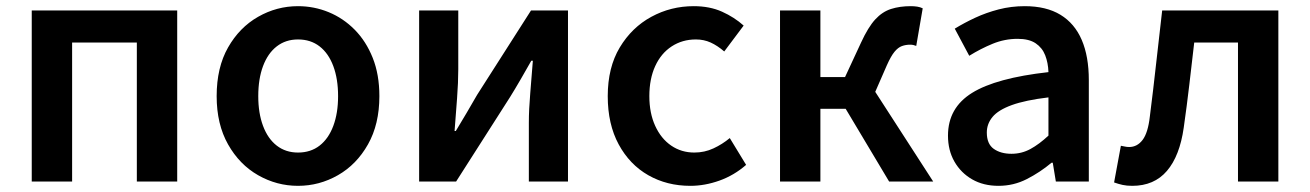

<svg xmlns="http://www.w3.org/2000/svg" viewBox="-20 -589 4251 623"><path d="M83 0V-555H555V0H424V-451H214V0Z M947 14Q878 14 817.5 -20.5Q757 -55 720 -120.5Q683 -186 683 -277Q683 -370 720 -435Q757 -500 817.5 -534.5Q878 -569 947 -569Q999 -569 1046.5 -549.5Q1094 -530 1131 -492.5Q1168 -455 1189.5 -401Q1211 -347 1211 -277Q1211 -186 1174 -120.5Q1137 -55 1076.5 -20.5Q1016 14 947 14ZM947 -94Q988 -94 1017 -116.5Q1046 -139 1061.5 -180.5Q1077 -222 1077 -277Q1077 -333 1061.5 -374.5Q1046 -416 1017 -438.5Q988 -461 947 -461Q907 -461 878 -438.5Q849 -416 833.5 -374.5Q818 -333 818 -277Q818 -222 833.5 -180.5Q849 -139 878 -116.5Q907 -94 947 -94Z M1340 0V-555H1467V-364Q1467 -322 1463 -269Q1459 -216 1455 -164H1459Q1474 -189 1494 -222.5Q1514 -256 1528 -281L1703 -555H1823V0H1696V-191Q1696 -233 1700.5 -286Q1705 -339 1709 -392H1704Q1690 -367 1670 -332.5Q1650 -298 1635 -274L1460 0Z M2220 14Q2144 14 2083.5 -20.5Q2023 -55 1987.5 -120.5Q1952 -186 1952 -277Q1952 -370 1991 -435Q2030 -500 2093.5 -534.5Q2157 -569 2231 -569Q2283 -569 2323 -551Q2363 -533 2393 -506L2330 -422Q2308 -441 2286 -451Q2264 -461 2238 -461Q2194 -461 2159.5 -438.5Q2125 -416 2106 -374.5Q2087 -333 2087 -277Q2087 -222 2106 -180.5Q2125 -139 2158 -116.5Q2191 -94 2233 -94Q2266 -94 2295 -107.5Q2324 -121 2348 -141L2401 -54Q2362 -20 2314.5 -3Q2267 14 2220 14Z M2511 0V-555H2642V-339H2722L2774 -451Q2797 -501 2820 -526Q2843 -551 2871.5 -560Q2900 -569 2935 -569Q2946 -569 2956 -567.5Q2966 -566 2974 -562L2953 -440Q2948 -442 2943.5 -443Q2939 -444 2933 -444Q2919 -444 2906.5 -439.5Q2894 -435 2882.5 -421Q2871 -407 2858 -378L2820 -291L3008 0H2865L2724 -236H2642V0Z M3220 14Q3171 14 3134.5 -7Q3098 -28 3077 -64.5Q3056 -101 3056 -149Q3056 -239 3134 -287.5Q3212 -336 3382 -355Q3381 -385 3371.5 -409.5Q3362 -434 3340.5 -448.5Q3319 -463 3282 -463Q3240 -463 3201 -447Q3162 -431 3125 -408L3078 -496Q3109 -515 3144.5 -531.5Q3180 -548 3220.5 -558.5Q3261 -569 3305 -569Q3375 -569 3421 -541Q3467 -513 3490 -459.5Q3513 -406 3513 -329V0H3406L3396 -61H3392Q3355 -30 3312 -8Q3269 14 3220 14ZM3262 -90Q3295 -90 3323.5 -105.5Q3352 -121 3382 -149V-273Q3307 -264 3263 -248Q3219 -232 3200.5 -209.5Q3182 -187 3182 -159Q3182 -122 3204.5 -106Q3227 -90 3262 -90Z M3654 14Q3636 14 3622.5 11Q3609 8 3595 3L3617 -116Q3624 -115 3630 -113.5Q3636 -112 3644 -112Q3670 -112 3687.5 -135Q3705 -158 3711 -211Q3722 -297 3731.5 -383.5Q3741 -470 3751 -555H4128V0H3997V-451H3855Q3847 -382 3839 -313.5Q3831 -245 3821 -175Q3808 -83 3766.5 -34.5Q3725 14 3654 14Z"/></svg>

Font: Noto Sans TC SemiBold
Style: Regular
Weight: 600
Designer: Ryoko NISHIZUKA  (kana, bopomofo & ideographs); Paul D. Hunt (Latin, Greek & Cyrillic); Sandoll Communications , Soo-you
Foundry: Adobe
Version: Version 2.004-H2;hotconv 1.0.118;makeotfexe 2.5.65603